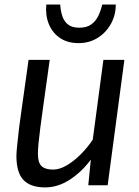

<svg xmlns="http://www.w3.org/2000/svg" viewBox="-20 -823 619 853"><path d="M180.6 9.6Q116.2 9.6 84.6 -23.1Q52.9 -55.9 52.9 -130.3Q52.9 -144.4 56.4 -177.7Q59.8 -211.1 64.8 -255.1Q70.1 -295.3 77.1 -345Q84.1 -394.6 91.8 -448.9Q99.4 -503.2 106.9 -557H200.8Q196.6 -526.5 191.7 -491.3Q186.8 -456.1 181.7 -420.3Q176.7 -384.5 172.2 -351.9Q167.8 -319.2 164.3 -293.7Q160.8 -268.2 158.9 -254.1Q153.8 -213.9 151.1 -185.9Q148.4 -157.9 148.4 -139.1Q148.4 -100.3 164.8 -84.9Q181.1 -69.6 216 -69.6Q244.7 -69.6 277 -88.6Q309.2 -107.6 339.5 -138.2Q369.8 -168.7 392.1 -202.7L439.4 -557H532.6L458.3 0H372.2L383.5 -113.9Q343.9 -59.9 290.6 -25.1Q237.4 9.6 180.6 9.6ZM329.1 -631.4Q279.7 -631.4 246 -654.6Q212.3 -677.9 196.7 -716.8Q181 -755.7 185.8 -802.9H247.5Q249.6 -771.3 258.1 -748.2Q266.6 -725.1 284.3 -712.5Q302 -699.9 332.2 -699.9Q365.1 -699.9 385.3 -714.4Q405.4 -728.9 416.7 -752.4Q427.9 -775.9 434.2 -802.9H494.4Q494.4 -756.2 473 -717.4Q451.5 -678.5 414.2 -654.9Q376.9 -631.4 329.1 -631.4Z"/></svg>

Font: Merriweather Sans Variable Regular
Style: Italic
Weight: 300
Italic angle: -8°
Designer: Eben Sorkin
Foundry: Eben Sorkin
Version: Version 2.001